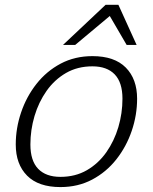

<svg xmlns="http://www.w3.org/2000/svg" viewBox="-20 -750 622 780"><path d="M355.5 -522Q445 -522 491 -475.5Q537 -429 537 -349Q537 -282.5 515.2 -218.5Q493.5 -154.5 452.8 -102.8Q412 -51 354.5 -20.5Q297 10 225.5 10Q136 10 90 -36.5Q44 -83 44 -163Q44 -229.5 65.8 -293.5Q87.5 -357.5 128.2 -409.2Q169 -461 226.5 -491.5Q284 -522 355.5 -522ZM225.5 -31.5Q286 -31.5 332.8 -58.5Q379.5 -85.5 411.8 -131.2Q444 -177 460.8 -233.5Q477.5 -290 477.5 -349Q477.5 -415 446 -447.8Q414.5 -480.5 355.5 -480.5Q295 -480.5 248.2 -453.5Q201.5 -426.5 169.2 -380.8Q137 -335 120.2 -278.5Q103.5 -222 103.5 -163Q103.5 -97 135 -64.2Q166.5 -31.5 225.5 -31.5ZM236 -567.5 409 -730.5H461L535 -567.5H494.5L426 -685L285.5 -567.5Z"/></svg>

Font: Newsreader 6pt Light
Style: Italic
Weight: 300
Italic angle: -17°
Designer: Hugues Gentile
Foundry: Production Type
Version: Version 1.003; ttfautohint (v1.8.3)